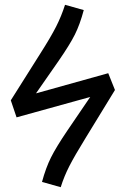

<svg xmlns="http://www.w3.org/2000/svg" viewBox="-20 -772 499 800"><path d="M329 -730Q313 -670 292 -628Q271 -586 224 -518L130 -383L431 -467L459 -397L336 -196Q291 -123 269 -80Q247 -37 233 8L155 -14Q171 -73 192.5 -116Q214 -159 260 -227L356 -368L49 -283L25 -354L148 -549Q192 -618 214 -661.5Q236 -705 251 -752Z"/></svg>

Font: Fira Sans
Style: Italic
Weight: 400
Italic angle: -8°
Designer: bBox Type GmbH & Carrois Corporate GbR & Edenspiekermann AG
Foundry: bBox Type GmbH & Carrois Corporate GbR & Edenspiekermann AG
Version: Version 4.301